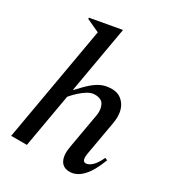

<svg xmlns="http://www.w3.org/2000/svg" viewBox="-182 -857 891 975"><g transform="rotate(30 263.5 -369.5)"><path d="M120 0H28L146 -675L70 -710V-717L248 -749H251L183 -360H186Q220 -398 246 -420Q272 -442 296.5 -452Q321 -462 353 -462Q402 -462 429 -422Q456 -382 444 -314L410 -121Q400 -68 425 -68Q442 -68 461 -85.5Q480 -103 498 -142L512 -136Q484 -61 449.5 -25.5Q415 10 376 10Q337 10 321.5 -19.5Q306 -49 315 -100L352 -310Q357 -343 344.5 -368.5Q332 -394 292 -394Q272 -394 251 -381.5Q230 -369 210 -350.5Q190 -332 175 -314Z"/></g></svg>

Font: Spectral Medium
Style: Italic
Weight: 500
Italic angle: -10°
Designer: Jean-Baptiste Levee
Foundry: Production Type
Version: Version 2.001